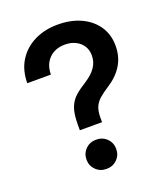

<svg xmlns="http://www.w3.org/2000/svg" viewBox="-137 -835 822 940"><g transform="rotate(-20 274.5 -365.0)"><path d="M197.8 -214.4V-243.7Q197.8 -300.3 210.2 -332.3Q222.7 -364.3 246.6 -385Q270.5 -405.8 304.7 -426.8Q340.8 -450.2 359.6 -477.5Q378.4 -504.9 378.4 -538.6Q378.4 -567.4 364.7 -588.6Q351.1 -609.9 327.1 -621.8Q303.2 -633.8 271.5 -633.8Q238.8 -633.8 213.4 -620.4Q188 -606.9 173.1 -581.5Q158.2 -556.2 157.7 -519H34.7Q35.2 -587.4 66.2 -636.2Q97.2 -685.1 150.6 -711.4Q204.1 -737.8 272 -737.8Q340.8 -737.8 392.8 -713.6Q444.8 -689.5 474.4 -645.8Q503.9 -602.1 503.9 -543.9Q503.9 -486.8 477.3 -443.4Q450.7 -399.9 401.4 -368.2Q371.1 -349.1 351.6 -332Q332 -314.9 322.8 -293.5Q313.5 -272 313.5 -238.8V-214.4ZM256.3 8.3Q223.6 8.3 201.4 -13.7Q179.2 -35.6 179.2 -67.9Q179.2 -100.1 201.4 -122.1Q223.6 -144 256.3 -144Q289.6 -144 311.8 -122.1Q334 -100.1 334 -67.9Q334 -35.6 311.8 -13.7Q289.6 8.3 256.3 8.3Z"/></g></svg>

Font: Inter 24pt SemiBold
Style: Regular
Weight: 600
Designer: Rasmus Andersson
Foundry: rsms
Version: Version 4.001;git-66647c0bb